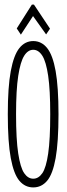

<svg xmlns="http://www.w3.org/2000/svg" viewBox="-20 -806 290 837"><path d="M125 11Q89 11 64.5 -18Q40 -47 27 -116.5Q14 -186 14 -308Q14 -427 27 -496.5Q40 -566 64.5 -596.5Q89 -627 125 -627Q161 -627 185.5 -596.5Q210 -566 222.5 -496.5Q235 -427 235 -308Q235 -186 222.5 -116.5Q210 -47 185.5 -18Q161 11 125 11ZM125 -27Q148 -27 164.5 -51Q181 -75 190 -136.5Q199 -198 199 -308Q199 -414 190 -475.5Q181 -537 164.5 -563Q148 -589 125 -589Q102 -589 85.5 -563Q69 -537 59.5 -475.5Q50 -414 50 -308Q50 -198 59.5 -136.5Q69 -75 85.5 -51Q102 -27 125 -27ZM71 -655 53 -682 119 -786H128L198 -681L181 -656L124 -736Z"/></svg>

Font: Inconsolata UltraCondensed Light
Style: Regular
Weight: 300
Width: 1
Monospace: yes
Designer: Raph Levien, Cyreal, Brenton Simpson
Foundry: Raph Levien, Cyreal, Google
Version: Version 3.001; ttfautohint (v1.8.2.53-6de2)